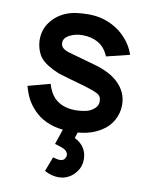

<svg xmlns="http://www.w3.org/2000/svg" viewBox="-91 -644 748 962"><g transform="rotate(10 283.0 -163.0)"><path d="M525 -159.5Q525 -138.5 519.8 -118.5Q514.5 -98.5 504.2 -80.5Q494 -62.5 479.5 -47.5Q465 -32.5 447 -22Q398.5 9 330 14.5L320 44Q354 60.5 370 88.5Q383.5 112 383.5 141.5Q383.5 178 364.5 203Q349 226 325.2 239Q301.5 252 273 252Q238.5 252 202 232.5L230 158.5Q255 165.5 263.5 165.5Q284 165.5 290.5 153Q296 144.5 296 137.5Q296 135 295.8 133Q295.5 131 295 129Q292.5 121.5 288 116.5Q283.5 111.5 275.5 107.2Q267.5 103 256 99Q244.5 95 228 90.5L254 13.5Q157.5 3 102 -57.5Q77 -84.5 63.5 -112Q50 -139.5 41.5 -172L154 -202Q167 -158 190.5 -133.5Q230.5 -93.5 300 -93.5Q323 -93.5 347.5 -98.5Q372.5 -103.5 385.5 -114.5Q411.5 -131 411.5 -158.5Q411.5 -185 390 -196Q379 -201.5 362.2 -207.8Q345.5 -214 322 -221L240.5 -244L185.5 -260.5Q118.5 -288 91.5 -320Q84 -329 78.5 -340Q73 -351 69.2 -363Q65.5 -375 63.5 -387.5Q61.5 -400 61.5 -411.5Q61.5 -461 89 -499Q117 -537.5 160.5 -557.5Q189.5 -570 218.2 -574Q247 -578 282.5 -578Q347 -578 402 -550Q422 -540 440.5 -525.8Q459 -511.5 474.5 -494.2Q490 -477 501.8 -456.8Q513.5 -436.5 521 -414.5L403 -385.5Q385.5 -429 351 -449.5Q316.5 -470 270 -470Q232.5 -470 203.5 -454.5Q175 -439.5 175 -415.5Q175 -405 179 -397.8Q183 -390.5 191.5 -384.8Q200 -379 213 -374.5Q226 -370 244 -365.5L351 -335.5Q391.5 -324.5 423.8 -308Q456 -291.5 478.5 -269.2Q501 -247 513 -219.8Q525 -192.5 525 -159.5Z"/></g></svg>

Font: Russisch Sans
Style: Bold
Weight: 700
Designer: Michael Sharanda (font) & Cristiano Sobral (main changes)
Foundry: Michael Sharanda
Version: Version 2.00;September 8, 2020;FontCreator 13.0.0.2681 64-bi